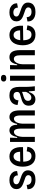

<svg xmlns="http://www.w3.org/2000/svg" viewBox="1623 -2379 769 4055"><g transform="rotate(-90 2007.5 -351.5)"><path d="M239 13Q184 13 145.5 -0.5Q107 -14 82.5 -37.5Q58 -61 47.5 -91.5Q37 -122 39 -156L130 -173Q129 -143 141 -120Q153 -97 178.5 -83.5Q204 -70 243 -70Q290 -70 313 -89Q336 -108 336 -137Q336 -161 321.5 -176.5Q307 -192 281 -202.5Q255 -213 219 -224Q187 -235 156 -247Q125 -259 98.5 -277Q72 -295 56.5 -322Q41 -349 41 -388Q41 -433 63 -466Q85 -499 127 -518Q169 -537 230 -537Q292 -537 334.5 -516.5Q377 -496 400 -460Q423 -424 423 -375L331 -358Q332 -387 320 -408.5Q308 -430 285 -442Q262 -454 229 -454Q188 -454 165.5 -437Q143 -420 143 -391Q143 -368 157.5 -353Q172 -338 198.5 -327.5Q225 -317 259 -305Q295 -294 327 -281Q359 -268 384 -250.5Q409 -233 423.5 -207Q438 -181 438 -143Q438 -98 416 -62.5Q394 -27 349.5 -7Q305 13 239 13Z M740 13Q680 13 637.5 -7.5Q595 -28 568 -64.5Q541 -101 528 -149.5Q515 -198 515 -254Q515 -312 527.5 -363Q540 -414 566.5 -453Q593 -492 634 -514.5Q675 -537 731 -537Q783 -537 821.5 -517.5Q860 -498 885 -460.5Q910 -423 921 -370Q932 -317 928 -250L589 -245V-308L857 -312L829 -281Q833 -338 821 -375.5Q809 -413 786 -431.5Q763 -450 731 -450Q696 -450 671 -427.5Q646 -405 633 -362.5Q620 -320 620 -258Q620 -167 649 -119Q678 -71 738 -71Q762 -71 780 -78Q798 -85 810.5 -98Q823 -111 830 -130Q837 -149 839 -172L935 -158Q931 -126 919 -95.5Q907 -65 884 -40.5Q861 -16 825.5 -1.5Q790 13 740 13Z M1038 0V-342V-524H1127L1123 -373H1140Q1152 -430 1171 -466Q1190 -502 1217.5 -519.5Q1245 -537 1281 -537Q1322 -537 1348.5 -516Q1375 -495 1387.5 -459Q1400 -423 1400 -374H1417Q1429 -430 1449 -466Q1469 -502 1498 -519.5Q1527 -537 1564 -537Q1599 -537 1625 -523Q1651 -509 1669 -481Q1687 -453 1695.5 -411Q1704 -369 1704 -313V0H1597V-296Q1597 -345 1589.5 -377.5Q1582 -410 1566.5 -426Q1551 -442 1527 -442Q1498 -442 1475.5 -419.5Q1453 -397 1439.5 -357Q1426 -317 1423 -266V0H1319V-291Q1319 -343 1311.5 -376Q1304 -409 1288.5 -425.5Q1273 -442 1249 -442Q1219 -442 1196.5 -419Q1174 -396 1160.5 -355.5Q1147 -315 1145 -265V0Z M1937 12Q1901 12 1870 -3Q1839 -18 1821 -49.5Q1803 -81 1803 -130Q1803 -167 1815.5 -194.5Q1828 -222 1853 -241Q1878 -260 1914.5 -274Q1951 -288 1998 -299Q2029 -307 2050.5 -315Q2072 -323 2083 -337Q2094 -351 2094 -376Q2094 -408 2074.5 -429.5Q2055 -451 2014 -451Q1988 -451 1966 -439.5Q1944 -428 1931 -405Q1918 -382 1916 -346L1817 -365Q1820 -405 1834 -436.5Q1848 -468 1874 -490.5Q1900 -513 1936.5 -525Q1973 -537 2019 -537Q2083 -537 2122.5 -514.5Q2162 -492 2181 -447Q2200 -402 2200 -333V-204Q2200 -175 2201.5 -138.5Q2203 -102 2206 -66Q2209 -30 2213 0H2117Q2113 -31 2110.5 -62.5Q2108 -94 2106 -126H2091Q2079 -84 2058 -53Q2037 -22 2007 -5Q1977 12 1937 12ZM1974 -74Q1992 -74 2009 -81.5Q2026 -89 2041.5 -103Q2057 -117 2070.5 -138Q2084 -159 2095 -187V-293L2123 -294Q2111 -278 2090 -268.5Q2069 -259 2044.5 -252Q2020 -245 1995 -237.5Q1970 -230 1950 -218.5Q1930 -207 1917.5 -189.5Q1905 -172 1905 -144Q1905 -110 1924 -92Q1943 -74 1974 -74Z M2330 0V-524H2436V0ZM2383 -603Q2348 -603 2330.5 -617Q2313 -631 2313 -659Q2313 -687 2331 -701.5Q2349 -716 2383 -716Q2419 -716 2436.5 -701.5Q2454 -687 2454 -659Q2454 -631 2436 -617Q2418 -603 2383 -603Z M2571 0V-336V-524H2661L2657 -373H2674Q2686 -430 2706 -466.5Q2726 -503 2756.5 -520Q2787 -537 2828 -537Q2902 -537 2939 -482Q2976 -427 2976 -317V0H2868V-303Q2868 -375 2849 -409Q2830 -443 2792 -443Q2758 -443 2733 -418Q2708 -393 2693.5 -351.5Q2679 -310 2678 -260V0Z M3304 13Q3244 13 3201.5 -7.5Q3159 -28 3132 -64.5Q3105 -101 3092 -149.5Q3079 -198 3079 -254Q3079 -312 3091.5 -363Q3104 -414 3130.5 -453Q3157 -492 3198 -514.5Q3239 -537 3295 -537Q3347 -537 3385.5 -517.5Q3424 -498 3449 -460.5Q3474 -423 3485 -370Q3496 -317 3492 -250L3153 -245V-308L3421 -312L3393 -281Q3397 -338 3385 -375.5Q3373 -413 3350 -431.5Q3327 -450 3295 -450Q3260 -450 3235 -427.5Q3210 -405 3197 -362.5Q3184 -320 3184 -258Q3184 -167 3213 -119Q3242 -71 3302 -71Q3326 -71 3344 -78Q3362 -85 3374.5 -98Q3387 -111 3394 -130Q3401 -149 3403 -172L3499 -158Q3495 -126 3483 -95.5Q3471 -65 3448 -40.5Q3425 -16 3389.5 -1.5Q3354 13 3304 13Z M3782 13Q3727 13 3688.5 -0.5Q3650 -14 3625.5 -37.5Q3601 -61 3590.5 -91.5Q3580 -122 3582 -156L3673 -173Q3672 -143 3684 -120Q3696 -97 3721.5 -83.5Q3747 -70 3786 -70Q3833 -70 3856 -89Q3879 -108 3879 -137Q3879 -161 3864.5 -176.5Q3850 -192 3824 -202.5Q3798 -213 3762 -224Q3730 -235 3699 -247Q3668 -259 3641.5 -277Q3615 -295 3599.5 -322Q3584 -349 3584 -388Q3584 -433 3606 -466Q3628 -499 3670 -518Q3712 -537 3773 -537Q3835 -537 3877.5 -516.5Q3920 -496 3943 -460Q3966 -424 3966 -375L3874 -358Q3875 -387 3863 -408.5Q3851 -430 3828 -442Q3805 -454 3772 -454Q3731 -454 3708.5 -437Q3686 -420 3686 -391Q3686 -368 3700.5 -353Q3715 -338 3741.5 -327.5Q3768 -317 3802 -305Q3838 -294 3870 -281Q3902 -268 3927 -250.5Q3952 -233 3966.5 -207Q3981 -181 3981 -143Q3981 -98 3959 -62.5Q3937 -27 3892.5 -7Q3848 13 3782 13Z"/></g></svg>

Font: Bricolage Grotesque SemiCondensed Medium
Style: Regular
Weight: 500
Width: 4
Designer: Mathieu Triay
Foundry: Atelier Triay
Version: Version 1.001;gftools[0.9.33.dev8+g029e19f]